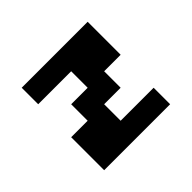

<svg xmlns="http://www.w3.org/2000/svg" viewBox="-139 -827 1029 1029"><g transform="rotate(-45 375.0 -312.5)"><path d="M125 0V-250H250V-375H375V-500H125V-625H625V-375H500V-250H375V-125H625V0Z"/></g></svg>

Font: Silkscreen
Style: Bold
Weight: 700
Designer: Jason Kottke
Foundry: Jason Kottke
Version: Version 1.001; ttfautohint (v1.8.4.7-5d5b)